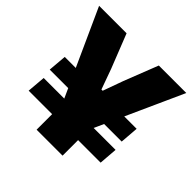

<svg xmlns="http://www.w3.org/2000/svg" viewBox="-167 -785 931 931"><g transform="rotate(45 299.0 -319.5)"><path d="M543 -251H329.5L355.5 -346H550.5ZM49.5 -106.5 57.5 -201.5H550.5L543 -106.5ZM57.5 -346H240L267 -251H49.5ZM381 -159H218L0 -639H188.5L257.5 -464L295 -360H303.5L341 -464L409.5 -639H598ZM388.5 0H210.5V-320H388.5Z"/></g></svg>

Font: Anek Devanagari Medium ExtraBold
Style: Regular
Weight: 800
Version: Version 1.003